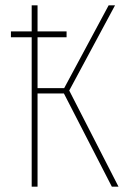

<svg xmlns="http://www.w3.org/2000/svg" viewBox="-20 -701 494 721"><path d="M240 -361 425 0H400L220 -350H121V0H99V-561H21V-583H99V-681H121V-583H230V-561H121V-370H221L388 -681H412Z"/></svg>

Font: Fira Sans Extra Condensed Thin
Style: Regular
Weight: 250
Width: 1
Designer: Carrois Corporate & Edenspiekermann AG
Foundry: Carrois Corporate GbR & Edenspiekermann AG
Version: Version 4.203